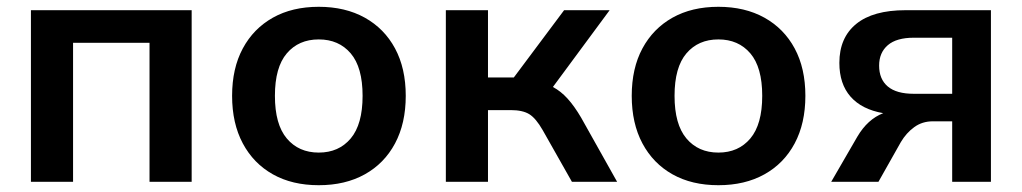

<svg xmlns="http://www.w3.org/2000/svg" viewBox="-20 -535 3007 565"><path d="M71 0V-505H544V0H420V-409H195V0Z M918 10Q840 10 783 -22Q726 -54 694.5 -113Q663 -172 663 -253Q663 -334 694.5 -392.5Q726 -451 783 -483Q840 -515 918 -515Q996 -515 1053.5 -483Q1111 -451 1142.5 -392.5Q1174 -334 1174 -253Q1174 -172 1142.5 -113Q1111 -54 1053.5 -22Q996 10 918 10ZM918 -86Q977 -86 1012 -127.5Q1047 -169 1047 -253Q1047 -337 1012 -378Q977 -419 918 -419Q859 -419 824 -378Q789 -337 789 -253Q789 -169 824 -127.5Q859 -86 918 -86Z M1292 0V-505H1416V-307H1492L1640 -505H1774L1607 -279Q1630 -267 1650 -245Q1670 -223 1690 -189L1796 0H1663L1577 -152Q1557 -187 1537.5 -199Q1518 -211 1483 -211H1416V0Z M2094 10Q2016 10 1959 -22Q1902 -54 1870.5 -113Q1839 -172 1839 -253Q1839 -334 1870.5 -392.5Q1902 -451 1959 -483Q2016 -515 2094 -515Q2172 -515 2229.5 -483Q2287 -451 2318.5 -392.5Q2350 -334 2350 -253Q2350 -172 2318.5 -113Q2287 -54 2229.5 -22Q2172 10 2094 10ZM2094 -86Q2153 -86 2188 -127.5Q2223 -169 2223 -253Q2223 -337 2188 -378Q2153 -419 2094 -419Q2035 -419 2000 -378Q1965 -337 1965 -253Q1965 -169 2000 -127.5Q2035 -86 2094 -86Z M2426 0 2503 -133Q2533 -184 2579 -202Q2516 -213 2483 -250.5Q2450 -288 2450 -350Q2450 -424 2499.5 -464.5Q2549 -505 2645 -505H2896V0H2782V-178H2725Q2694 -178 2670.5 -161Q2647 -144 2631 -117L2565 0ZM2669 -259H2782V-424H2669Q2618 -424 2592.5 -402Q2567 -380 2567 -342Q2567 -302 2592.5 -280.5Q2618 -259 2669 -259Z"/></svg>

Font: MulishBold
Style: Bold
Weight: 700
Designer: Vernon Adams
Foundry: Vernon Adams
Version: Version 3.602; ttfautohint (v1.8.3)